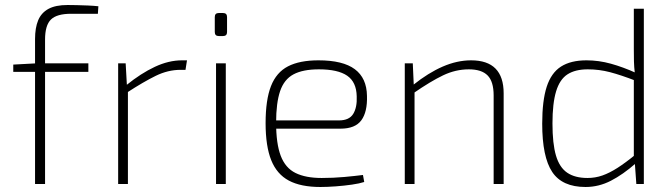

<svg xmlns="http://www.w3.org/2000/svg" viewBox="-20 -735 2683 767"><path d="M250 -715Q264 -715 286.5 -714.5Q309 -714 332 -713Q355 -712 373 -710L371 -680H264Q207 -680 183.5 -657Q160 -634 160 -577V0H120V-579Q120 -624 132.5 -654Q145 -684 173.5 -699.5Q202 -715 250 -715ZM333 -482V-448H33V-477L126 -482Z M482 -482 487 -393 491 -377V0H452V-482ZM727 -494 721 -456H701Q651 -456 602 -432Q553 -408 487 -365L485 -395Q543 -442 598.5 -468Q654 -494 707 -494Z M882 -482V0H843V-482ZM871 -683Q887 -683 887 -667V-607Q887 -591 871 -591H854Q838 -591 838 -607V-667Q838 -683 854 -683Z M1252 -494Q1350 -494 1397.5 -458.5Q1445 -423 1446 -352Q1448 -288 1423.5 -254.5Q1399 -221 1340 -221H1060V-254H1334Q1375 -254 1391 -280Q1407 -306 1405 -350Q1404 -407 1367 -432.5Q1330 -458 1254 -458Q1190 -458 1152.5 -438Q1115 -418 1099 -371Q1083 -324 1083 -245Q1083 -161 1101.5 -112.5Q1120 -64 1160.5 -44Q1201 -24 1265 -24Q1312 -24 1355.5 -28Q1399 -32 1430 -36L1435 -8Q1417 -2 1386 2.5Q1355 7 1321 9.5Q1287 12 1260 12Q1182 12 1134 -13.5Q1086 -39 1063.5 -95Q1041 -151 1041 -243Q1041 -336 1062.5 -391Q1084 -446 1130.5 -470Q1177 -494 1252 -494Z M1862 -494Q1992 -494 1992 -362V0H1952V-354Q1952 -409 1928 -433.5Q1904 -458 1853 -458Q1800 -458 1750 -434Q1700 -410 1632 -363L1631 -396Q1691 -444 1748.5 -469Q1806 -494 1862 -494ZM1629 -482 1633 -393 1636 -377V0H1597V-482Z M2323 -494Q2372 -494 2420.5 -480.5Q2469 -467 2520 -444L2518 -413Q2461 -435 2417.5 -446.5Q2374 -458 2328 -458Q2278 -458 2247 -438Q2216 -418 2201.5 -370Q2187 -322 2187 -242Q2187 -161 2201 -113.5Q2215 -66 2246 -45Q2277 -24 2327 -24Q2358 -24 2386.5 -34Q2415 -44 2447 -64.5Q2479 -85 2518 -117L2519 -82Q2469 -38 2420.5 -13Q2372 12 2319 12Q2226 12 2186 -48Q2146 -108 2146 -241Q2146 -333 2164 -388.5Q2182 -444 2221 -469Q2260 -494 2323 -494ZM2552 -700V0H2522L2516 -84L2512 -89V-426L2516 -442Q2513 -468 2512.5 -490Q2512 -512 2512 -539V-700Z"/></svg>

Font: Exo 2 ExtraLight
Style: Regular
Weight: 250
Designer: Natanael Gama
Foundry: Natanael Gama
Version: Version 2.010